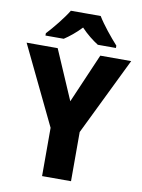

<svg xmlns="http://www.w3.org/2000/svg" viewBox="-100 -1091 788 1065"><g transform="rotate(10 294.5 -558.5)"><path d="M379 -1024H211C186 -982 131 -914 96 -877V-864H199C228 -883 262 -910 294 -944C326 -910 361 -883 391 -864H493V-877C456 -918 406 -979 379 -1024ZM295 -529 175 -807H0L213 -365V-93H376V-370L589 -807H415Z"/></g></svg>

Font: Noto Sans Kannada UI SemiCondensed ExtraBold
Style: Regular
Weight: 800
Width: 4
Designer: Jelle Bosma - Monotype Design Team
Foundry: Monotype Imaging Inc.
Version: Version 2.005